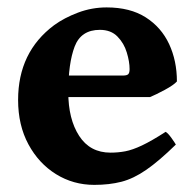

<svg xmlns="http://www.w3.org/2000/svg" viewBox="-20 -489 531 523"><path d="M461.9 -267.1Q453.1 -257.3 428.7 -244.1Q404.3 -231 388.7 -224.6H88.9L89.8 -283.2H314.5Q325.7 -283.2 329.3 -286.9Q333 -290.5 333 -300.8Q333 -320.8 325.4 -345.9Q317.9 -371.1 300 -389.4Q282.2 -407.7 252 -407.7Q200.7 -407.7 183.3 -362.1Q166 -316.4 166 -237.8Q166 -164.6 195.6 -118.9Q225.1 -73.2 281.2 -73.2Q301.8 -73.2 321.3 -76.9Q340.8 -80.6 366.7 -92.8Q392.6 -105 431.2 -129.9Q437.5 -126.5 447.3 -112.8Q457 -99.1 459 -95.2Q413.1 -50.3 378.4 -26.4Q343.8 -2.4 310.8 6.1Q277.8 14.6 236.8 14.6Q179.7 14.6 132.6 -14.6Q85.4 -43.9 57.4 -95.9Q29.3 -147.9 29.3 -216.8Q29.3 -347.2 127.4 -420.4Q154.8 -440.4 192.4 -454.6Q230 -468.8 270.5 -468.8Q334.5 -468.8 377 -441.7Q419.4 -414.6 440.7 -368.9Q461.9 -323.2 461.9 -267.1Z"/></svg>

Font: Gentium Book Plus
Style: Bold
Weight: 700
Designer: Victor Gaultney, Annie Olsen, Iska Routamaa, Becca Hirsbrunner
Foundry: SIL International
Version: Version 6.101